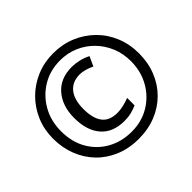

<svg xmlns="http://www.w3.org/2000/svg" viewBox="-166 -939 1163 1163"><g transform="rotate(-45 415.5 -357.0)"><path d="M416 10Q333 10 265 -18.5Q197 -47 149 -97Q101 -147 75 -214Q49 -281 49 -358Q49 -435 77 -501.5Q105 -568 155 -618Q205 -668 271.5 -696Q338 -724 415 -724Q493 -724 559.5 -696.5Q626 -669 676.5 -619.5Q727 -570 755 -502.5Q783 -435 783 -356Q783 -276 756 -209Q729 -142 680 -93Q631 -44 564 -17Q497 10 416 10ZM417 -51Q502 -51 569.5 -91.5Q637 -132 676 -201.5Q715 -271 715 -357Q715 -422 692 -477.5Q669 -533 628 -575Q587 -617 532.5 -640.5Q478 -664 415 -664Q328 -664 260.5 -623Q193 -582 154 -512.5Q115 -443 115 -356Q115 -264 154.5 -195.5Q194 -127 262.5 -89Q331 -51 417 -51ZM431 -128Q333 -128 280.5 -188.5Q228 -249 228 -356Q228 -459 283 -522.5Q338 -586 436 -586Q465 -586 497.5 -578.5Q530 -571 559 -556L531 -495Q506 -507 481.5 -513.5Q457 -520 438 -520Q375 -520 340.5 -477.5Q306 -435 306 -355Q306 -276 337 -234.5Q368 -193 437 -193Q460 -193 488 -199.5Q516 -206 541 -216V-152Q516 -141 490 -134.5Q464 -128 431 -128Z"/></g></svg>

Font: Noto Sans Sinhala UI Condensed
Style: Bold
Weight: 700
Width: 3
Designer: Jelle Bosma - Monotype Design Team
Foundry: Monotype Imaging Inc.
Version: Version 2.006; ttfautohint (v1.8.4.7-5d5b)